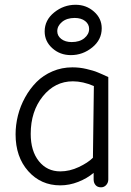

<svg xmlns="http://www.w3.org/2000/svg" viewBox="-20 -778 556 812"><path d="M279.8 -544.9Q233.9 -544.9 201.4 -574Q168.9 -603 168.9 -645Q168.9 -692.9 209 -725.3Q249 -757.8 299.8 -757.8Q344.7 -757.8 377.4 -729Q410.2 -700.2 410.2 -658.2Q410.2 -609.9 370.1 -577.4Q330.1 -544.9 279.8 -544.9ZM283.2 -600.1Q316.9 -600.1 336.9 -616.7Q356.9 -633.3 356.9 -655.8Q356.9 -675.8 340.1 -689Q323.2 -702.1 295.9 -702.1Q262.7 -702.1 242.4 -685.3Q222.2 -668.5 222.2 -646Q222.2 -626.5 239 -613.3Q255.9 -600.1 283.2 -600.1ZM407.2 14.2Q392.1 14.2 384 4.6Q376 -4.9 376 -19V-46.9Q348.1 -23.4 310.8 -8.8Q273.4 5.9 234.9 5.9Q152.8 5.9 99.4 -54.2Q45.9 -114.3 45.9 -210Q45.9 -249.5 55.9 -289.6Q65.9 -329.6 86.2 -366.2Q106.4 -402.8 134.5 -431.2Q162.6 -459.5 201.9 -476.3Q241.2 -493.2 286.1 -493.2Q301.3 -493.2 316.4 -491.5Q331.5 -489.7 345.7 -486.3Q359.9 -482.9 371.1 -479.7Q382.3 -476.6 394.5 -471.4Q406.7 -466.3 412.8 -463.6Q418.9 -460.9 428.2 -456.5Q437.5 -452.1 438 -452.1V-19Q438 -5.4 429.2 4.4Q420.4 14.2 407.2 14.2ZM234.9 -53.2Q274.4 -53.2 313.2 -71.5Q352.1 -89.8 373 -110.8L377 -414.1Q330.6 -434.1 288.1 -434.1Q212.4 -434.1 161.1 -370.6Q109.9 -307.1 109.9 -211.9Q109.9 -139.2 144.5 -96.2Q179.2 -53.2 234.9 -53.2Z"/></svg>

Font: Comic Neue
Style: Regular
Weight: 400
Designer: Craig Rozynski
Foundry: Craig Rozynski
Version: Version 2.003;hotconv 1.0.109;makeotfexe 2.5.65596